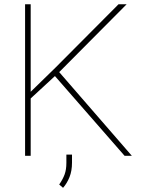

<svg xmlns="http://www.w3.org/2000/svg" viewBox="-20 -731 675 901"><path d="M564.5 0 237.8 -374 124 -269V0H97.7V-710.9H124V-300.3L240.2 -413.6L536.1 -710.9H574.2L257.8 -392.6L598.6 0ZM317.9 -5.4V32.2Q317.9 70.8 306.2 100.1Q294.4 129.4 275.9 150.4L257.8 134.8Q274.9 110.4 283.2 87.6Q291.5 64.9 291.5 33.2V-5.4Z"/></svg>

Font: Vazirmatn UI FD Thin
Style: Regular
Weight: 100
Designer: Saber Rastikerdar
Foundry: Saber Rastikerdar
Version: Version 33.003